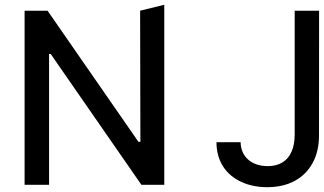

<svg xmlns="http://www.w3.org/2000/svg" viewBox="-20 -772 1353 802"><path d="M565.3 -727.3 566.4 -179.7H558.2L178.6 -727.3H82.7V0H185V-546.5H191.8L570.7 0H666.2V-752.1ZM1210.9 -210.2C1210.9 -153.1 1192.8 -113.3 1159.4 -93.4C1142.8 -83.1 1122.2 -78.1 1098 -78.1C1031.6 -78.1 985.8 -116.8 985.1 -177.9H884.2C884.2 -98.7 923.7 -41.9 987.6 -12.4C1019.5 2.5 1055.8 9.9 1096.2 9.9C1183.9 9.9 1250 -25.6 1285.9 -91.3C1304 -123.9 1312.9 -163.7 1312.5 -210.2L1312.9 -727.3H1210.9Z"/></svg>

Font: Inter 465
Style: Regular
Weight: 400
Designer: Rasmus Andersson
Foundry: rsms
Version: Version 3.019;Glyphs 3.1.2 (3151)